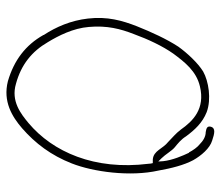

<svg xmlns="http://www.w3.org/2000/svg" viewBox="-64 -628 684 595"><g transform="rotate(90 277.5 -330.0)"><path d="M37 -261C43 -208 63 -162 88 -124V-123C119 -68 166 -32 231 -13C294 3 341 -26 377 -57C424 -98 461 -147 486 -211C512 -277 528 -392 508 -480C501 -520 491 -559 476 -587C462 -612 439 -639 415 -646C394 -653 376 -658 372 -641C370 -631 376 -628 389 -626C403 -626 416 -618 427 -607C436 -600 445 -587 452 -574H453C462 -555 476 -523 479 -494L480 -479L470 -489C458 -501 447 -521 436 -530C424 -540 412 -549 402 -565C382 -592 360 -616 327 -629C287 -644 231 -635 201 -618C175 -602 144 -569 124 -541C100 -504 79 -458 61 -413C43 -367 30 -321 37 -261ZM63 -264C58 -320 69 -362 85 -403C101 -447 122 -492 146 -526C172 -561 200 -597 247 -608C317 -625 355 -586 381 -549C394 -532 404 -525 419 -510C441 -493 446 -464 474 -462H485C486 -458 487 -454 487 -449C508 -281 450 -152 361 -77C332 -53 293 -22 239 -38C180 -54 139 -87 110 -137C90 -170 67 -215 63 -264ZM124 -541ZM474 -462Z"/></g></svg>

Font: Stray Cat
Style: Lt
Weight: 300
Version: Version 1.0